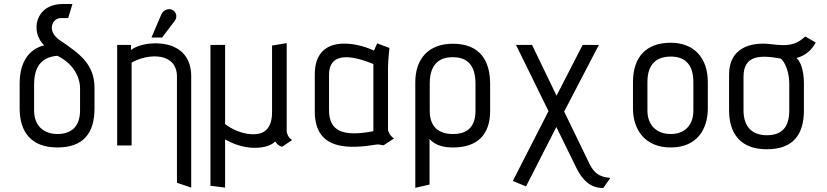

<svg xmlns="http://www.w3.org/2000/svg" viewBox="-20 -725 4121 957"><path d="M451 -288C451 -407 373 -460 279 -524C212 -568 238 -635 284 -635H320L341 -705H293C154 -705 130 -566 200 -499C126 -481 78 -417 78 -310V-184C78 -68 135 10 266 10C398 10 451 -64 451 -184ZM379 -175C379 -87 328 -57 266 -57C203 -57 150 -93 150 -175V-303C150 -389 183 -440 266 -447C361 -400 379 -322 379 -287Z M788 -538 851 -621C866 -641 859 -668 836 -677C819 -683 795 -677 784 -653L735 -538ZM933 210V-346C933 -422 898 -468 848 -491C785 -520 682 -513 633 -476V-501H564V0H636V-413C721 -461 862 -464 862 -343V186Z M1436 -27C1412 -41 1409 -69 1409 -69V-510L1336 -498V-166C1336 -67 1279 -54 1236 -56C1166 -58 1108 -101 1102 -107V-501H1029V201L1102 210V-30C1116 -24 1155 3 1228 11C1282 15 1329 4 1352 -20C1365 1 1381 6 1387 6Z M1944 -35C1920 -49 1914 -77 1914 -77V-389C1914 -421 1921 -486 1921 -486L1860 -509L1844 -473C1745 -519 1549 -551 1549 -354V-169C1549 29 1725 17 1860 -5C1869 -6 1883 -1 1892 -1ZM1841 -71C1688 -42 1620 -71 1620 -177V-351C1620 -480 1757 -440 1841 -406Z M2121 195V-32C2150 0 2191 10 2238 10C2361 10 2423 -55 2423 -172V-307C2423 -424 2371 -507 2237 -507C2117 -507 2050 -433 2050 -315V211ZM2350 -173C2350 -91 2308 -57 2238 -57C2167 -57 2122 -92 2122 -173V-309C2122 -414 2179 -440 2236 -440C2297 -440 2350 -413 2350 -308Z M3022 162C2987 157 2947 155 2915 85L2792 -169L2965 -501H2884L2754 -248L2632 -501H2552L2714 -171L2536 177L2602 204L2753 -92L2855 116C2882 169 2921 213 2987 212Z M3508 -316C3508 -437 3439 -512 3323 -512C3202 -512 3135 -442 3135 -316V-184C3135 -82 3192 10 3323 10C3455 10 3508 -82 3508 -184ZM3436 -174C3436 -102 3394 -57 3323 -57C3253 -57 3207 -101 3207 -174V-316C3207 -411 3258 -443 3323 -443C3384 -443 3436 -414 3436 -316Z M3987 -310C3987 -378 3968 -421 3950 -436C3990 -446 4024 -472 4046 -513L3994 -543C3943 -497 3902 -495 3822 -505C3723 -517 3614 -487 3614 -354V-175C3614 -59 3671 19 3802 19C3934 19 3987 -55 3987 -175ZM3914 -175C3914 -85 3872 -51 3802 -51C3732 -51 3686 -90 3686 -175V-343C3686 -450 3769 -452 3871 -433C3875 -433 3914 -393 3914 -305Z"/></svg>

Font: Advent Pro
Style: Medium
Weight: 500
Designer: Andreas Kalpakidis
Foundry: Andreas Kalpakidis
Version: Version 2.002 2008